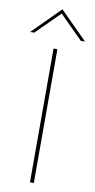

<svg xmlns="http://www.w3.org/2000/svg" viewBox="-135 -944 485 985"><g transform="rotate(10 107.0 -451.5)"><path d="M97 -697H117V0H97ZM107 -903 250 -760H228L107 -881L-15 -760H-36Z"/></g></svg>

Font: Hanken Grotesk Thin
Style: Regular
Weight: 100
Designer: Alfredo Marco Pradil
Foundry: Hanken Design Co.
Version: Version 3.014